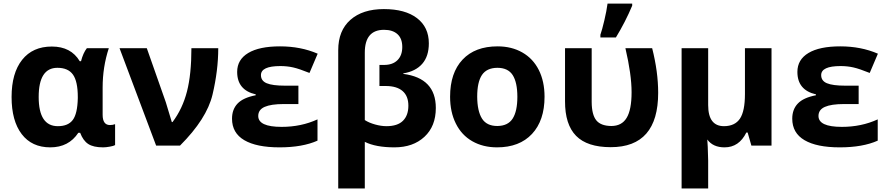

<svg xmlns="http://www.w3.org/2000/svg" viewBox="-20 -816 4977 1076"><path d="M555.2 -325.2V-172.9Q555.2 -115.2 596.2 -115.2Q611.8 -115.2 625 -120.1V-2.9Q617.2 2 595 5.9Q572.8 9.8 558.1 9.8Q503.4 9.8 474.6 -9Q445.8 -27.8 429.2 -71.8H418.9Q365.2 9.8 261.7 9.8Q158.2 9.8 101.6 -64.5Q44.9 -138.7 44.9 -272.5Q44.9 -406.2 104 -480.7Q163.1 -555.2 270.5 -555.2Q377.9 -555.2 426.8 -473.1H434.1Q445.8 -519 466.8 -545.9H589.8Q555.2 -440.9 555.2 -325.2ZM301.8 -436Q196.8 -436 196.8 -272.5Q196.8 -108.9 304.2 -108.9Q361.8 -108.9 387.9 -143.8Q414.1 -178.7 416 -266.1V-272Q416 -359.9 388.9 -397.9Q361.8 -436 301.8 -436Z M1052.7 -545.9H1203.1Q1203.1 -420.9 1170.9 -285.4Q1138.7 -149.9 988.8 0H855L649.9 -545.9H802.7L909.2 -243.2L942.9 -131.8H946.8Q1002.9 -206.5 1027.8 -303.2Q1052.7 -399.9 1052.7 -545.9Z M1551.3 -445.8Q1442.4 -445.8 1442.4 -395Q1442.4 -362.8 1474.9 -349.4Q1507.3 -335.9 1577.1 -335.9H1652.3V-232.9H1570.3Q1499 -232.9 1463.1 -217Q1427.2 -201.2 1427.2 -166Q1427.2 -105 1558.1 -105Q1668 -105 1759.3 -147V-27.8Q1675.3 9.8 1546.4 9.8Q1417.5 9.8 1348.9 -30.5Q1280.3 -70.8 1280.3 -150.9Q1280.3 -203.1 1311.5 -235.8Q1342.8 -268.6 1413.1 -282.2V-287.1Q1309.1 -311 1309.1 -413.1Q1309.1 -481.9 1371.1 -519Q1433.1 -556.2 1549.3 -556.2Q1665.5 -556.2 1760.3 -515.1L1714.4 -407.2Q1656.2 -430.7 1622.6 -438.2Q1588.9 -445.8 1551.3 -445.8Z M2132.3 -648.9Q2024.4 -648.9 2024.4 -521V-143.1Q2047.9 -127.9 2082 -118.4Q2116.2 -108.9 2145.5 -108.9Q2208 -108.9 2238.3 -139.2Q2268.6 -169.4 2268.6 -223.6Q2268.6 -277.8 2236.1 -305.9Q2203.6 -334 2141.6 -334H2106.4V-452.1H2132.3Q2180.7 -452.1 2207.5 -478.8Q2234.4 -505.4 2234.4 -552.7Q2234.4 -600.1 2207.5 -624.5Q2180.7 -648.9 2132.3 -648.9ZM2422.4 -210.9Q2422.4 -108.4 2358.6 -49.3Q2294.9 9.8 2190.4 9.8Q2085.9 9.8 2024.4 -21V240.2H1875.5V-535.2Q1875.5 -644.5 1943.8 -704.8Q2012.2 -765.1 2131.3 -765.1Q2250.5 -765.1 2316.9 -714.4Q2383.3 -663.6 2383.3 -573.2Q2383.3 -500.5 2346.2 -458.3Q2309.1 -416 2240.2 -404.8V-401.9Q2422.4 -378.4 2422.4 -210.9Z M3031.7 -273.9Q3031.7 -140.6 2961.4 -65.4Q2891.1 9.8 2765.6 9.8Q2687 9.8 2627 -24.4Q2566.9 -58.6 2534.7 -123.5Q2502.4 -188 2502.4 -273.9Q2502.4 -407.7 2572.3 -481.9Q2642.1 -556.2 2768.6 -556.2Q2847.2 -556.2 2907.2 -522Q2967.3 -487.8 2999.5 -423.8Q3031.7 -359.9 3031.7 -273.9ZM2654.3 -274.4Q2654.8 -193.4 2681.2 -151.4Q2707.5 -109.9 2767.1 -109.9Q2826.7 -110.4 2853 -151.4Q2879.4 -192.4 2879.4 -273.4Q2879.4 -354.5 2853 -395.5Q2826.7 -436 2767.1 -436Q2707.5 -435.5 2680.7 -395.5Q2654.3 -355.5 2654.3 -274.4Z M3668.5 -295.9Q3668.5 8.8 3402.8 8.8Q3271 8.8 3208.5 -54.7Q3146 -118.2 3146.5 -249V-545.9H3295.9V-244.1Q3296.4 -172.9 3321.8 -141.6Q3347.2 -110.4 3405.8 -109.9Q3464.4 -109.9 3491.7 -155.3Q3519.5 -200.7 3519.5 -299.3Q3519.5 -397.9 3484.9 -545.9H3634.8Q3668.5 -413.6 3668.5 -295.9ZM3522.9 -795.9V-784.2Q3484.9 -693.4 3431.6 -606H3344.7V-621.1Q3354 -647.5 3366.7 -701.2Q3379.4 -754.9 3384.8 -795.9Z M4040.5 9.8Q3975.6 9.8 3943.8 -34.2L3946.3 7.3L3948.7 84V240.2H3799.8V-545.9H3948.7V-227.1Q3948.7 -108.9 4037.6 -108.9Q4099.1 -109.4 4127 -151.4Q4154.8 -193.4 4154.8 -289.1V-545.9H4303.7V0H4190.9L4169.9 -73.2H4162.6Q4121.6 9.8 4040.5 9.8Z M4690.9 -445.8Q4582 -445.8 4582 -395Q4582 -362.8 4614.5 -349.4Q4647 -335.9 4716.8 -335.9H4792V-232.9H4710Q4638.7 -232.9 4602.8 -217Q4566.9 -201.2 4566.9 -166Q4566.9 -105 4697.8 -105Q4807.6 -105 4898.9 -147V-27.8Q4814.9 9.8 4686 9.8Q4557.1 9.8 4488.5 -30.5Q4419.9 -70.8 4419.9 -150.9Q4419.9 -203.1 4451.2 -235.8Q4482.4 -268.6 4552.7 -282.2V-287.1Q4448.7 -311 4448.7 -413.1Q4448.7 -481.9 4510.7 -519Q4572.8 -556.2 4689 -556.2Q4805.2 -556.2 4899.9 -515.1L4854 -407.2Q4795.9 -430.7 4762.2 -438.2Q4728.5 -445.8 4690.9 -445.8Z"/></svg>

Font: OpenSans-Bold
Style: Bold
Weight: 700
Foundry: Ascender Corporation
Version: Version 1.10